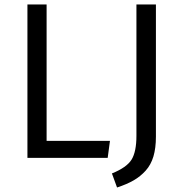

<svg xmlns="http://www.w3.org/2000/svg" viewBox="-20 -708 817 861"><path d="M189 -688V-76.2H473.1L462.9 0H103V-688ZM679.2 -688V-95.2Q679.2 -43.9 668 -6.3Q656.7 31.2 633.1 57.4Q609.4 83.5 579.3 100.8Q549.3 118.2 504.9 132.8L481.9 69.8Q548.3 43 570.1 7.6Q591.8 -27.8 591.8 -99.1V-688Z"/></svg>

Font: Fira Sans Book
Style: Regular
Weight: 350
Designer: Carrois Corporate & Edenspiekermann AG
Foundry: Carrois Corporate GbR & Edenspiekermann AG
Version: Version 4.203;PS 004.203;hotconv 1.0.88;makeotf.lib2.5.64775